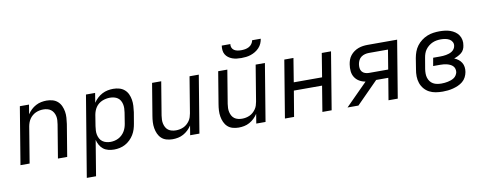

<svg xmlns="http://www.w3.org/2000/svg" viewBox="-74 -1121 4348 1716"><g transform="rotate(-10 2100.0 -262.5)"><path d="M32 0 118 -520H201L187 -434Q201 -456 220.5 -474.5Q240 -493 263.5 -505.5Q287 -518 312 -523Q337 -528 361 -528Q389 -528 415.5 -520.5Q442 -513 461.5 -495.5Q481 -478 492 -453.5Q503 -429 507.5 -402Q512 -375 510 -347Q508 -319 504 -290L456 0H372L422 -302Q425 -321 426 -340Q427 -359 423 -376.5Q419 -394 410 -409.5Q401 -425 387 -435.5Q373 -446 355 -450.5Q337 -455 318 -455Q301 -455 283.5 -451.5Q266 -448 249.5 -440.5Q233 -433 218.5 -420.5Q204 -408 194 -393Q184 -378 178 -361Q172 -344 169 -327L115 0Z M596 215 718 -520H801L787 -433Q801 -455 821.5 -474Q842 -493 866 -505.5Q890 -518 915.5 -523Q941 -528 966 -528Q995 -528 1021.5 -520.5Q1048 -513 1068 -495.5Q1088 -478 1099 -454Q1110 -430 1114.5 -403Q1119 -376 1117.5 -347.5Q1116 -319 1112 -290L1095 -190Q1091 -165 1083 -139.5Q1075 -114 1061 -91Q1047 -68 1027 -48.5Q1007 -29 983 -16Q959 -3 933 2.5Q907 8 882 8Q855 8 829 1.5Q803 -5 783.5 -20.5Q764 -36 751.5 -58.5Q739 -81 733 -106L680 215ZM862 -65Q879 -65 897.5 -69Q916 -73 933 -81.5Q950 -90 964.5 -103.5Q979 -117 989 -133Q999 -149 1005 -166.5Q1011 -184 1014 -202L1030 -302Q1033 -321 1033.5 -340Q1034 -359 1030 -377Q1026 -395 1017 -410.5Q1008 -426 993.5 -436Q979 -446 960.5 -450.5Q942 -455 923 -455Q906 -455 888 -451.5Q870 -448 853 -441Q836 -434 821 -422Q806 -410 795.5 -394.5Q785 -379 778.5 -361.5Q772 -344 769 -327L753 -227Q750 -207 749 -187Q748 -167 752 -148.5Q756 -130 765 -113.5Q774 -97 789 -86Q804 -75 823 -70Q842 -65 862 -65Z M1412 8Q1384 8 1357.5 0.5Q1331 -7 1312 -24.5Q1293 -42 1282 -66.5Q1271 -91 1266.5 -118Q1262 -145 1263.5 -173Q1265 -201 1270 -230L1318 -520H1401L1351 -218Q1348 -199 1347.5 -180Q1347 -161 1351 -143.5Q1355 -126 1363.5 -110.5Q1372 -95 1386 -84.5Q1400 -74 1418.5 -69.5Q1437 -65 1456 -65Q1473 -65 1490.5 -68.5Q1508 -72 1524.5 -79.5Q1541 -87 1555 -99.5Q1569 -112 1579.5 -127Q1590 -142 1595.5 -159Q1601 -176 1604 -193L1658 -520H1742L1656 0H1572L1586 -86Q1572 -64 1552.5 -45.5Q1533 -27 1510 -14.5Q1487 -2 1462 3Q1437 8 1412 8Z M2012 8Q1984 8 1957.5 0.5Q1931 -7 1912 -24.5Q1893 -42 1882 -66.5Q1871 -91 1866.5 -118Q1862 -145 1863.5 -173Q1865 -201 1870 -230L1918 -520H2001L1951 -218Q1948 -199 1947.5 -180Q1947 -161 1951 -143.5Q1955 -126 1963.5 -110.5Q1972 -95 1986 -84.5Q2000 -74 2018.5 -69.5Q2037 -65 2056 -65Q2073 -65 2090.5 -68.5Q2108 -72 2124.5 -79.5Q2141 -87 2155 -99.5Q2169 -112 2179.5 -127Q2190 -142 2195.5 -159Q2201 -176 2204 -193L2258 -520H2342L2256 0H2172L2186 -86Q2172 -64 2152.5 -45.5Q2133 -27 2110 -14.5Q2087 -2 2062 3Q2037 8 2012 8ZM2143 -600Q2122 -600 2101 -602.5Q2080 -605 2061 -612Q2042 -619 2026 -631Q2010 -643 2000 -660Q1990 -677 1988 -698Q1986 -719 1989 -740H2067Q2064 -723 2070.5 -707.5Q2077 -692 2090.5 -683.5Q2104 -675 2120.5 -672Q2137 -669 2154 -669Q2172 -669 2189.5 -672Q2207 -675 2223.5 -683.5Q2240 -692 2251 -707.5Q2262 -723 2265 -740H2343Q2340 -719 2331 -698Q2322 -677 2306 -660Q2290 -643 2270 -631Q2250 -619 2229 -612Q2208 -605 2186 -602.5Q2164 -600 2143 -600Z M2432 0 2518 -520H2601L2566 -305H2823L2858 -520H2942L2856 0H2772L2810 -232H2554L2515 0Z M3000 0 3199 -200Q3169 -205 3143.5 -220Q3118 -235 3102.5 -259.5Q3087 -284 3084 -314.5Q3081 -345 3086 -376Q3089 -397 3096.5 -417.5Q3104 -438 3118 -455.5Q3132 -473 3150.5 -486Q3169 -499 3189.5 -506.5Q3210 -514 3231 -517Q3252 -520 3273 -520H3542L3456 0H3372L3405 -198H3295L3099 0ZM3242 -271H3417L3446 -447H3273Q3255 -447 3237 -442.5Q3219 -438 3203.5 -427Q3188 -416 3179.5 -399Q3171 -382 3168 -364Q3165 -346 3167 -328Q3169 -310 3179.5 -296.5Q3190 -283 3207 -277Q3224 -271 3242 -271Z M3864 8Q3832 8 3800.5 3Q3769 -2 3742.5 -16Q3716 -30 3696.5 -53Q3677 -76 3667 -105Q3657 -134 3656.5 -166Q3656 -198 3662 -230L3678 -330Q3683 -358 3693 -385.5Q3703 -413 3721 -437Q3739 -461 3763.5 -479.5Q3788 -498 3815 -509Q3842 -520 3870.5 -524Q3899 -528 3927 -528Q3952 -528 3977 -525Q4002 -522 4024.5 -514Q4047 -506 4066.5 -492.5Q4086 -479 4099 -459.5Q4112 -440 4116.5 -415.5Q4121 -391 4116 -366Q4114 -348 4105.5 -330.5Q4097 -313 4082 -301Q4067 -289 4050 -280.5Q4033 -272 4015 -266Q4035 -258 4052 -245Q4069 -232 4080 -214Q4091 -196 4094 -174Q4097 -152 4093 -129Q4089 -106 4077.5 -83.5Q4066 -61 4046.5 -45Q4027 -29 4004 -19Q3981 -9 3957.5 -3Q3934 3 3910.5 5.5Q3887 8 3864 8ZM3865 -65Q3880 -65 3894.5 -66.5Q3909 -68 3923.5 -71Q3938 -74 3952 -79Q3966 -84 3979 -92.5Q3992 -101 4000.5 -114.5Q4009 -128 4012 -142Q4014 -158 4010 -172.5Q4006 -187 3996 -197.5Q3986 -208 3972.5 -214.5Q3959 -221 3944 -225Q3929 -229 3913.5 -230.5Q3898 -232 3882 -232H3818L3831 -305H3894Q3908 -305 3921.5 -306Q3935 -307 3949 -309.5Q3963 -312 3976.5 -316.5Q3990 -321 4002.5 -329Q4015 -337 4023.5 -349.5Q4032 -362 4034 -376Q4038 -396 4028.5 -413Q4019 -430 4002.5 -439Q3986 -448 3966.5 -451.5Q3947 -455 3927 -455Q3908 -455 3889 -452Q3870 -449 3851.5 -441Q3833 -433 3816.5 -420Q3800 -407 3788 -390.5Q3776 -374 3769.5 -355.5Q3763 -337 3760 -318L3743 -218Q3740 -198 3740 -177.5Q3740 -157 3745.5 -139Q3751 -121 3762 -106Q3773 -91 3789.5 -81.5Q3806 -72 3825.5 -68.5Q3845 -65 3865 -65Z"/></g></svg>

Font: Iosevka SS04 Extended
Style: Italic
Weight: 400
Width: 7
Italic angle: -9°
Monospace: yes
Designer: Belleve Invis
Foundry: Belleve Invis
Version: Version 19.0.0; ttfautohint (v1.8.4)